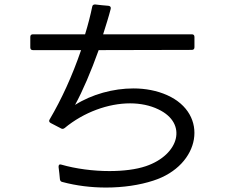

<svg xmlns="http://www.w3.org/2000/svg" viewBox="-20 -819 1040 862"><path d="M116 -606C116 -598 120 -594 128 -594H344C304 -477 256 -373 203 -283C199 -277 200 -271 207 -267C221 -260 241 -249 253 -243C259 -239 265 -240 270 -244C357 -316 467 -355 564 -355C610 -355 654 -346 691 -328C824 -265 785 -124 635 -73C591 -58 533 -51 471 -51C399 -51 321 -61 255 -80C247 -83 242 -78 243 -69C245 -53 248 -29 249 -14C250 -7 254 -3 260 -2C323 15 390 23 456 23C533 23 607 12 668 -8C881 -76 921 -307 730 -392C685 -412 633 -422 579 -422C489 -422 393 -396 317 -348C351 -410 389 -499 423 -594L841 -595C849 -595 853 -599 853 -607V-653C853 -661 849 -665 841 -665H443C455 -703 469 -747 477 -779C479 -787 475 -792 467 -793C450 -794 424 -797 407 -799C400 -799 395 -796 394 -789C387 -754 375 -707 362 -665H128C120 -665 116 -661 116 -653Z"/></svg>

Font: LINE Seed JP App_OTF Regular
Style: Regular
Weight: 400
Designer: LY Corporation & Fontrix & Fontworks
Version: Version 1.002